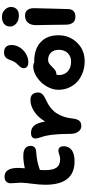

<svg xmlns="http://www.w3.org/2000/svg" viewBox="527 -1364 899 1993"><g transform="rotate(-90 976.5 -367.5)"><path d="M297.9 -43Q55.2 -43 55.2 -346.2Q55.2 -401.4 65.2 -478Q75.2 -554.7 76.2 -588.9Q76.7 -618.7 73.5 -655.8Q70.3 -692.9 70.8 -707Q70.8 -733.9 87.9 -752Q105 -770 138.2 -770Q185.1 -770 208.5 -732.9Q231.9 -695.8 230 -613.8Q228 -578.6 226.1 -559.1Q295.4 -575.2 355 -575.2Q459 -575.2 459 -497.1Q459 -472.7 443.4 -458Q427.7 -443.4 401.9 -441.9Q340.3 -437.5 298.3 -429Q256.3 -420.4 209 -402.8Q207 -370.6 207 -352.1Q207 -265.1 234.1 -229Q261.2 -192.9 317.9 -192.9Q343.8 -192.9 369.4 -201.9Q395 -210.9 407.2 -210.9Q455.1 -210.9 455.1 -153.8Q455.1 -104 416 -73.5Q377 -43 297.9 -43Z M664.6 26.9Q628.9 26.9 606.2 -4.9Q583.5 -36.6 583.5 -86.9Q583.5 -293.5 550.8 -384.8Q535.6 -427.2 535.6 -450.2Q535.6 -495.1 594.7 -495.1Q641.1 -495.1 669.4 -462.2Q697.8 -429.2 711.4 -348.1Q754.4 -421.4 814.7 -461.2Q875 -501 934.6 -501Q974.1 -501 993.4 -480Q1012.7 -459 1012.7 -421.9Q1012.7 -396.5 996.1 -378.2Q979.5 -359.9 941.4 -341.8Q889.6 -319.3 852.5 -289.6Q815.4 -259.8 793.5 -223.4Q771.5 -187 759.8 -149.2Q748 -111.3 742.7 -64Q736.3 -11.2 717.8 7.8Q699.2 26.9 664.6 26.9Z M1327.1 -522.9Q1297.4 -522.9 1281.2 -535.6Q1265.1 -548.3 1265.1 -569.8Q1265.1 -598.1 1297.9 -627.9Q1318.8 -647.5 1330.3 -666.7Q1341.8 -686 1352.1 -716.8Q1363.8 -749 1382.1 -762Q1400.4 -774.9 1429.2 -774.9Q1466.3 -774.9 1486.1 -755.1Q1505.9 -735.4 1505.9 -696.8Q1505.9 -651.9 1480 -611.3Q1454.1 -570.8 1412.8 -546.9Q1371.6 -522.9 1327.1 -522.9ZM1338.9 62Q1274.9 62 1219.5 41.5Q1164.1 21 1125 -14.6Q1085.9 -50.3 1063.5 -100.8Q1041 -151.4 1041 -210Q1041 -259.3 1063.7 -308.1Q1086.4 -356.9 1121.3 -392.3Q1156.2 -427.7 1199.7 -450Q1243.2 -472.2 1283.2 -472.2Q1308.6 -472.2 1326.2 -460.9Q1328.1 -460.9 1331.5 -461.4Q1335 -461.9 1336.9 -461.9Q1463.9 -461.9 1535.4 -395Q1606.9 -328.1 1606.9 -211.9Q1606.9 -95.2 1529.8 -16.6Q1452.6 62 1338.9 62ZM1193.8 -206.1Q1193.8 -148.4 1231.9 -113.8Q1270 -79.1 1334 -79.1Q1388.2 -79.1 1422.1 -114.3Q1456.1 -149.4 1456.1 -207Q1456.1 -257.3 1427.2 -287.6Q1398.4 -317.9 1351.1 -317.9Q1336.4 -317.9 1323.2 -311.5Q1310.1 -305.2 1302 -298.1Q1293.9 -291 1276.9 -273.9Q1259.3 -256.3 1251.2 -249.5Q1243.2 -242.7 1231 -237.3Q1218.8 -231.9 1204.1 -231.9H1198.2Q1193.8 -214.4 1193.8 -206.1Z M1812 -621.1Q1761.7 -621.1 1729.7 -647.7Q1697.8 -674.3 1697.8 -712.9Q1697.8 -752.4 1725.1 -774.7Q1752.4 -796.9 1796.9 -796.9Q1843.3 -796.9 1872.1 -767.1Q1900.9 -737.3 1900.9 -701.2Q1900.9 -668.5 1878.9 -644.8Q1856.9 -621.1 1812 -621.1ZM1799.8 -34.2Q1757.3 -34.2 1737.1 -61.3Q1716.8 -88.4 1716.8 -133.8Q1716.8 -230.5 1714.4 -320.8Q1711.9 -411.1 1711.9 -443.8Q1711.9 -494.6 1736.8 -525.9Q1761.7 -557.1 1812 -557.1Q1848.1 -557.1 1867.9 -534.2Q1887.7 -511.2 1888.2 -465.8Q1888.7 -430.2 1883.8 -287.4Q1878.9 -144.5 1878.9 -111.8Q1878.9 -76.2 1859.1 -55.2Q1839.4 -34.2 1799.8 -34.2Z"/></g></svg>

Font: Shantell Sans Bouncy
Style: Bold
Weight: 700
Designer: Stephen Nixon, Anya Danilova, Shantell Martin
Foundry: Arrow Type
Version: Version 1.006;[9816181b4]